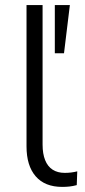

<svg xmlns="http://www.w3.org/2000/svg" viewBox="-20 -725 332 753"><path d="M224 8Q156 8 120 -33.5Q84 -75 84 -151V-705H147V-158Q147 -122 157 -97Q167 -72 186.5 -59.5Q206 -47 234 -47Q247 -47 259 -48.5Q271 -50 283 -53L281 1Q266 5 252.5 6.5Q239 8 224 8ZM195 -516V-705H254L231 -516Z"/></svg>

Font: Nunito Sans 11pt Light
Style: Regular
Weight: 300
Version: Version 3.101;gftools[0.9.27]